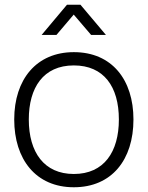

<svg xmlns="http://www.w3.org/2000/svg" viewBox="-20 -775 623 810"><path d="M291.5 15C451 15 543 -100.5 543 -271C543 -438 452.5 -555 291.5 -555C134 -555 40 -440.5 40 -271C40 -103 131 15 291.5 15ZM101.5 -271C101.5 -405 162.5 -499 291.5 -499C418 -499 481.5 -409.5 481.5 -271C481.5 -134.5 419 -41 291.5 -41C166.5 -41 101.5 -132 101.5 -271ZM155.5 -627.5H218L291 -713.5L364.5 -627.5H427L319.5 -755H262.5Z"/></svg>

Font: Eudonet Light
Style: Regular
Weight: 300
Designer: Mikhail Sharanda
Foundry: Mikhail Sharanda
Version: Version 4.503;Glyphs 3.1.2 (3151)